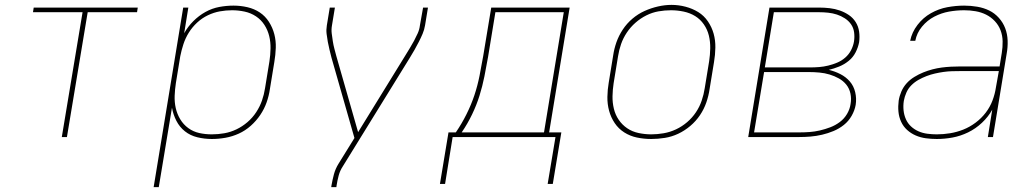

<svg xmlns="http://www.w3.org/2000/svg" viewBox="-20 -561 4240 786"><path d="M233 0 318 -511H115L118 -530H544L541 -511H339L254 0Z M609 205 730 -530H751L734 -425Q749 -452 771.5 -474.5Q794 -497 821 -512Q848 -527 877.5 -532.5Q907 -538 936 -538Q965 -538 993 -531.5Q1021 -525 1043.5 -510Q1066 -495 1081 -471.5Q1096 -448 1103 -421Q1110 -394 1109 -365Q1108 -336 1103 -307L1085 -197Q1081 -169 1071.5 -142Q1062 -115 1045.5 -90.5Q1029 -66 1006.5 -46Q984 -26 957.5 -14Q931 -2 903 3Q875 8 847 8Q817 8 788 1Q759 -6 737 -23.5Q715 -41 702 -66.5Q689 -92 684 -120L630 205ZM847 -11Q873 -11 898.5 -15.5Q924 -20 948 -31.5Q972 -43 993 -61Q1014 -79 1029 -102Q1044 -125 1052.5 -149.5Q1061 -174 1065 -200L1083 -310Q1087 -336 1087.5 -362.5Q1088 -389 1082 -413.5Q1076 -438 1062.5 -459Q1049 -480 1028 -494Q1007 -508 981.5 -513.5Q956 -519 930 -519Q905 -519 880 -514.5Q855 -510 831 -498.5Q807 -487 787 -468.5Q767 -450 753 -427.5Q739 -405 731 -380.5Q723 -356 718 -331L700 -221Q696 -195 695 -169Q694 -143 699.5 -118.5Q705 -94 718 -72.5Q731 -51 751 -36.5Q771 -22 795.5 -16.5Q820 -11 847 -11Z M1336 205 1337 198Q1341 175 1347 152.5Q1353 130 1366 109L1431 4L1337 -325Q1333 -341 1329 -357Q1325 -373 1322 -389.5Q1319 -406 1317 -422.5Q1315 -439 1318 -457L1330 -530H1351L1339 -457Q1336 -440 1338 -424Q1340 -408 1342.5 -392Q1345 -376 1349 -361Q1353 -346 1357 -331L1446 -20L1640 -335Q1649 -350 1658 -364.5Q1667 -379 1675 -394Q1683 -409 1690 -424.5Q1697 -440 1699 -457L1712 -530H1732L1720 -457Q1717 -439 1710 -422.5Q1703 -406 1694.5 -389.5Q1686 -373 1677 -357Q1668 -341 1658 -325L1384 119Q1372 137 1366.5 157.5Q1361 178 1358 198L1357 205Z M1781 192 1816 -19H1846Q1870 -54 1889.5 -93Q1909 -132 1922 -171Q1935 -210 1943 -250.5Q1951 -291 1958 -331L1991 -530H2312L2228 -19H2278L2243 192H2222L2254 0H1833L1802 192ZM1870 -19H2207L2288 -511H2008L1978 -328Q1971 -288 1963 -248Q1955 -208 1943 -169.5Q1931 -131 1912.5 -92.5Q1894 -54 1870 -19Z M2646 8Q2616 8 2587.5 2Q2559 -4 2535.5 -19Q2512 -34 2496.5 -57Q2481 -80 2473.5 -107.5Q2466 -135 2466.5 -164.5Q2467 -194 2472 -223L2490 -333Q2494 -361 2503.5 -388Q2513 -415 2529.5 -440Q2546 -465 2569 -484.5Q2592 -504 2618.5 -516Q2645 -528 2673.5 -534.5Q2702 -541 2729 -541Q2758 -541 2786.5 -533.5Q2815 -526 2838.5 -511.5Q2862 -497 2878 -473.5Q2894 -450 2901.5 -423Q2909 -396 2908.5 -366Q2908 -336 2903 -307L2885 -197Q2881 -169 2871.5 -141.5Q2862 -114 2845.5 -89.5Q2829 -65 2806 -45.5Q2783 -26 2756.5 -13.5Q2730 -1 2701.5 3.5Q2673 8 2646 8ZM2646 -11Q2671 -11 2697 -15.5Q2723 -20 2747.5 -31.5Q2772 -43 2793 -61Q2814 -79 2829 -101.5Q2844 -124 2852.5 -149Q2861 -174 2865 -200L2883 -310Q2887 -336 2887.5 -363Q2888 -390 2882 -415Q2876 -440 2861.5 -461Q2847 -482 2826 -495Q2805 -508 2779 -513.5Q2753 -519 2727 -519Q2701 -519 2675.5 -514.5Q2650 -510 2626 -498Q2602 -486 2581.5 -468Q2561 -450 2546 -427.5Q2531 -405 2522.5 -380.5Q2514 -356 2510 -330L2492 -220Q2488 -194 2487.5 -167.5Q2487 -141 2493 -116Q2499 -91 2513 -70.5Q2527 -50 2547.5 -36Q2568 -22 2594 -16.5Q2620 -11 2646 -11Z M3043 0 3130 -530H3333Q3355 -530 3376.5 -527.5Q3398 -525 3418 -518Q3438 -511 3455 -499.5Q3472 -488 3483 -470.5Q3494 -453 3497 -431.5Q3500 -410 3497 -388Q3493 -367 3482.5 -346.5Q3472 -326 3454 -311.5Q3436 -297 3415 -288.5Q3394 -280 3373 -275Q3398 -269 3420.5 -257.5Q3443 -246 3459 -227.5Q3475 -209 3481 -183.5Q3487 -158 3483 -132Q3479 -109 3466.5 -87Q3454 -65 3434.5 -49.5Q3415 -34 3392 -24.5Q3369 -15 3345.5 -9.5Q3322 -4 3298.5 -2Q3275 0 3252 0ZM3111 -285H3297Q3315 -285 3333.5 -286.5Q3352 -288 3370.5 -292.5Q3389 -297 3407 -304.5Q3425 -312 3440 -325Q3455 -338 3464 -355.5Q3473 -373 3476 -391Q3479 -410 3476.5 -428.5Q3474 -447 3464 -461.5Q3454 -476 3438.5 -486Q3423 -496 3406 -501.5Q3389 -507 3370.5 -509Q3352 -511 3333 -511H3148ZM3067 -19H3252Q3273 -19 3294 -20.5Q3315 -22 3336.5 -27Q3358 -32 3379 -40Q3400 -48 3418 -61.5Q3436 -75 3447.5 -94.5Q3459 -114 3462 -135Q3466 -157 3461.5 -178Q3457 -199 3444.5 -214.5Q3432 -230 3414 -240Q3396 -250 3376 -256Q3356 -262 3334.5 -264Q3313 -266 3292 -266H3108Z M3815 8Q3792 8 3770 5Q3748 2 3728.5 -6.5Q3709 -15 3693.5 -29Q3678 -43 3669 -62.5Q3660 -82 3658 -104Q3656 -126 3659 -149Q3662 -168 3670 -186.5Q3678 -205 3691.5 -220Q3705 -235 3723 -246Q3741 -257 3759.5 -264.5Q3778 -272 3797 -277Q3816 -282 3835 -284.5Q3854 -287 3873.5 -288Q3893 -289 3912 -289H4072L4081 -344Q4085 -368 4084.5 -392Q4084 -416 4076 -437Q4068 -458 4052.5 -474.5Q4037 -491 4017 -501Q3997 -511 3974 -515Q3951 -519 3927 -519Q3896 -519 3865 -513.5Q3834 -508 3805 -493Q3776 -478 3754.5 -452Q3733 -426 3727 -394H3706Q3713 -429 3736 -459Q3759 -489 3791 -507Q3823 -525 3858 -531.5Q3893 -538 3927 -538Q3954 -538 3980.5 -533.5Q4007 -529 4029.5 -518Q4052 -507 4069 -488Q4086 -469 4095 -445.5Q4104 -422 4105 -395Q4106 -368 4101 -341L4045 0H4024L4042 -112Q4026 -83 4000 -58.5Q3974 -34 3943 -19Q3912 -4 3879.5 2Q3847 8 3815 8ZM3815 -11Q3842 -11 3869.5 -15.5Q3897 -20 3923.5 -30.5Q3950 -41 3974 -59Q3998 -77 4015.5 -100Q4033 -123 4043 -149.5Q4053 -176 4057 -203L4069 -270H3912Q3894 -270 3877 -269.5Q3860 -269 3842.5 -266.5Q3825 -264 3807.5 -260Q3790 -256 3773 -249.5Q3756 -243 3740 -234Q3724 -225 3711 -212Q3698 -199 3690.5 -182Q3683 -165 3680 -148Q3677 -128 3679 -109Q3681 -90 3688.5 -73Q3696 -56 3709.5 -43.5Q3723 -31 3740 -23.5Q3757 -16 3776.5 -13.5Q3796 -11 3815 -11Z"/></svg>

Font: Iosevka Curly ThExObl
Style: Regular
Weight: 100
Width: 7
Italic angle: -9°
Monospace: yes
Designer: Belleve Invis
Foundry: Belleve Invis
Version: Version 11.1.0; ttfautohint (v1.8.3)